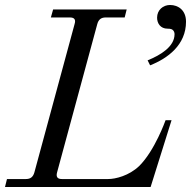

<svg xmlns="http://www.w3.org/2000/svg" viewBox="-30 -750 766 770"><path d="M562 -508 572 -488C643 -516 716 -570 716 -663C716 -709 685 -730 652 -730C624 -730 600 -710 600 -679C600 -657 613 -635 642 -635C646 -635 653 -635 660 -632C668 -627 670 -619 670 -613C670 -563 614 -529 562 -508ZM-10 0H574L658 -268H634C634 -268 591 -146 528 -84C487 -45 433 -32 404 -32H218C200 -32 194 -41 199 -59L360 -653C365 -672 376 -680 394 -680H470L478 -712H183L174 -680H250C268 -680 275 -672 269 -653L108 -59C103 -41 93 -32 74 -32H-2Z"/></svg>

Font: Old Standard
Style: Italic
Weight: 400
Italic angle: -15.2°
Designer: Alexey Kryukov <alexios@thessalonica.org.ru>
Version: Version 2.0